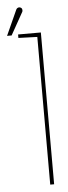

<svg xmlns="http://www.w3.org/2000/svg" viewBox="-93 -853 313 882"><g transform="rotate(-5 63.5 -412.0)"><path d="M15 -684 102 -681V0H120V-700H15ZM41 -798Q44 -802 44.5 -806.5Q45 -811 43.5 -815.5Q42 -820 37 -822Q33 -824 29 -823.5Q25 -823 21.5 -820.5Q18 -818 16 -813L-36 -698H-15Z"/></g></svg>

Font: Advent Pro Thin
Style: Regular
Weight: 250
Version: Version 3.000